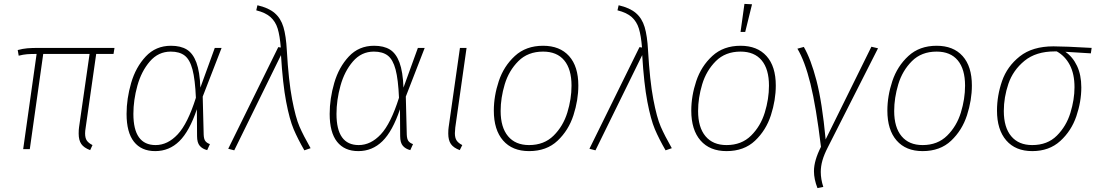

<svg xmlns="http://www.w3.org/2000/svg" viewBox="-20 -766 5645 986"><path d="M420 -111Q417 -93 417 -81Q417 -57 426 -44Q435 -31 455 -21L443 5Q411 -7 397.5 -26.5Q384 -46 384 -80Q384 -101 386 -113L440 -489H202L133 0H99L168 -489Q137 -489 118.5 -487.5Q100 -486 76 -480L71 -509Q97 -516 120 -518Q143 -520 182 -520H568L563 -489H474Z M1009 -316 1083 -520H1118L1021 -270L1026 -74Q1027 -51 1035 -41Q1043 -31 1058 -26L1044 5Q1020 -1 1006 -17Q992 -33 992 -67L991 -205Q953 -92 901 -41Q849 10 777 10Q706 10 668 -38Q630 -86 630 -181Q630 -259 653.5 -340Q677 -421 728.5 -476Q780 -531 858 -531Q908 -531 939.5 -511.5Q971 -492 988.5 -445Q1006 -398 1009 -316ZM665 -181Q665 -21 779 -21Q841 -21 892.5 -76Q944 -131 986 -264Q982 -358 968.5 -409Q955 -460 928.5 -480.5Q902 -501 857 -501Q793 -501 749.5 -450.5Q706 -400 685.5 -326Q665 -252 665 -181Z M1453 -507Q1462 -351 1480 -256.5Q1498 -162 1518 -116Q1538 -70 1575 -5L1543 6Q1509 -53 1488 -102.5Q1467 -152 1449.5 -243.5Q1432 -335 1423 -483L1183 6L1152 -2L1409 -524L1422 -522Q1417 -583 1406 -619Q1395 -655 1369.5 -678Q1344 -701 1296 -713L1302 -739Q1359 -726 1390.5 -699Q1422 -672 1435.5 -627Q1449 -582 1453 -507Z M2052 -316 2126 -520H2161L2064 -270L2069 -74Q2070 -51 2078 -41Q2086 -31 2101 -26L2087 5Q2063 -1 2049 -17Q2035 -33 2035 -67L2034 -205Q1996 -92 1944 -41Q1892 10 1820 10Q1749 10 1711 -38Q1673 -86 1673 -181Q1673 -259 1696.5 -340Q1720 -421 1771.5 -476Q1823 -531 1901 -531Q1951 -531 1982.5 -511.5Q2014 -492 2031.5 -445Q2049 -398 2052 -316ZM1708 -181Q1708 -21 1822 -21Q1884 -21 1935.5 -76Q1987 -131 2029 -264Q2025 -358 2011.5 -409Q1998 -460 1971.5 -480.5Q1945 -501 1900 -501Q1836 -501 1792.5 -450.5Q1749 -400 1728.5 -326Q1708 -252 1708 -181Z M2318 -111Q2316 -89 2316 -82Q2316 -58 2325 -44.5Q2334 -31 2354 -21L2341 5Q2309 -7 2295.5 -26.5Q2282 -46 2282 -80Q2282 -101 2284 -113L2342 -520H2376Z M2516 -198Q2516 -273 2541.5 -349.5Q2567 -426 2624 -478.5Q2681 -531 2769 -531Q2855 -531 2902.5 -478Q2950 -425 2950 -327Q2950 -252 2925 -174.5Q2900 -97 2843.5 -43.5Q2787 10 2697 10Q2611 10 2563.5 -44.5Q2516 -99 2516 -198ZM2915 -326Q2915 -411 2877.5 -456Q2840 -501 2769 -501Q2691 -501 2642 -452Q2593 -403 2572 -333Q2551 -263 2551 -196Q2551 -112 2589 -66.5Q2627 -21 2697 -21Q2774 -21 2823 -69.5Q2872 -118 2893.5 -188Q2915 -258 2915 -326Z M3308 -507Q3317 -351 3335 -256.5Q3353 -162 3373 -116Q3393 -70 3430 -5L3398 6Q3364 -53 3343 -102.5Q3322 -152 3304.5 -243.5Q3287 -335 3278 -483L3038 6L3007 -2L3264 -524L3277 -522Q3272 -583 3261 -619Q3250 -655 3224.5 -678Q3199 -701 3151 -713L3157 -739Q3214 -726 3245.5 -699Q3277 -672 3290.5 -627Q3304 -582 3308 -507Z M3530 -198Q3530 -273 3555.5 -349.5Q3581 -426 3638 -478.5Q3695 -531 3783 -531Q3869 -531 3916.5 -478Q3964 -425 3964 -327Q3964 -252 3939 -174.5Q3914 -97 3857.5 -43.5Q3801 10 3711 10Q3625 10 3577.5 -44.5Q3530 -99 3530 -198ZM3929 -326Q3929 -411 3891.5 -456Q3854 -501 3783 -501Q3705 -501 3656 -452Q3607 -403 3586 -333Q3565 -263 3565 -196Q3565 -112 3603 -66.5Q3641 -21 3711 -21Q3788 -21 3837 -69.5Q3886 -118 3907.5 -188Q3929 -258 3929 -326ZM3842 -744 3807 -602H3783L3803 -746Z M4220 -50 4455 -526 4489 -518 4231 -9Q4212 28 4203.5 58Q4195 88 4195 117Q4195 154 4208 194L4178 200Q4160 154 4160 113Q4160 59 4196 -12Q4171 -219 4142 -336Q4113 -453 4075 -516L4108 -525Q4144 -463 4173 -352Q4202 -241 4220 -50Z M4537 -198Q4537 -273 4562.5 -349.5Q4588 -426 4645 -478.5Q4702 -531 4790 -531Q4876 -531 4923.5 -478Q4971 -425 4971 -327Q4971 -252 4946 -174.5Q4921 -97 4864.5 -43.5Q4808 10 4718 10Q4632 10 4584.5 -44.5Q4537 -99 4537 -198ZM4936 -326Q4936 -411 4898.5 -456Q4861 -501 4790 -501Q4712 -501 4663 -452Q4614 -403 4593 -333Q4572 -263 4572 -196Q4572 -112 4610 -66.5Q4648 -21 4718 -21Q4795 -21 4844 -69.5Q4893 -118 4914.5 -188Q4936 -258 4936 -326Z M5100 -198Q5100 -275 5126 -350Q5152 -425 5217 -476.5Q5282 -528 5390 -528Q5447 -528 5586 -520L5582 -492L5451 -500Q5489 -474 5511 -427.5Q5533 -381 5533 -317Q5533 -244 5507.5 -169Q5482 -94 5425 -42Q5368 10 5281 10Q5195 10 5147.5 -45Q5100 -100 5100 -198ZM5498 -318Q5498 -386 5474 -432Q5450 -478 5407 -502H5397Q5300 -502 5241 -453.5Q5182 -405 5158.5 -335.5Q5135 -266 5135 -196Q5135 -112 5173 -66.5Q5211 -21 5281 -21Q5359 -21 5407.5 -69.5Q5456 -118 5477 -186.5Q5498 -255 5498 -318Z"/></svg>

Font: FiraGO UltraLight
Style: Italic
Weight: 200
Italic angle: -8°
Designer: bBox Type GmbH
Foundry: bBox Type GmbH
Version: Version 1.001